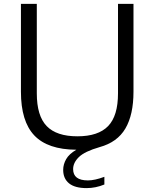

<svg xmlns="http://www.w3.org/2000/svg" viewBox="-20 -760 793 986"><path d="M425 206Q364.5 206 334.5 181.5Q304.5 157 304.5 112.5Q304.5 84 319.8 57.2Q335 30.5 372 9Q225 8 156.2 -64.5Q87.5 -137 87.5 -289V-740H169V-280.5Q169 -165 219.8 -112.5Q270.5 -60 377.5 -60Q484.5 -60 535.2 -112.5Q586 -165 586 -280.5V-740H665.5V-289Q665.5 -171 624 -100.2Q582.5 -29.5 491.5 -4.5Q415 17.5 385.2 46.5Q355.5 75.5 355.5 108.5Q355.5 166.5 431.5 166.5Q466.5 166.5 516 148V187.5Q471 206 425 206Z"/></svg>

Font: Encode Sans Semi Expanded
Style: Regular
Weight: 400
Width: 6
Designer: Multiple Designers
Foundry: Impallari Type
Version: Version 3.000; ttfautohint (v1.8.3) -l 8 -r 50 -G 200 -x 14 